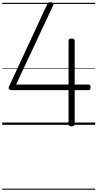

<svg xmlns="http://www.w3.org/2000/svg" viewBox="-20 -1116 871 1717"><path d="M620 14Q606 14 599.5 9Q593 4 593 -5V-310H82Q69 -310 61 -318.5Q53 -327 60 -341L402 -1078Q407 -1089 414 -1093Q421 -1097 435 -1096Q445 -1095 451 -1091.5Q457 -1088 458 -1082Q459 -1076 455 -1067L124 -360H593V-752Q593 -771 620 -771Q635 -771 641.5 -766.5Q648 -762 648 -752V-360H771Q780 -360 785 -354.5Q790 -349 790 -335Q790 -322 786 -316Q782 -310 771 -310H648V-5Q648 14 620 14ZM0 571H831V581H0ZM0 -20H831V0H0ZM0 -505H831V-500H0ZM0 -1091H831V-1081H0Z"/></svg>

Font: Playwrite PT Guides
Style: Regular
Weight: 400
Designer: Veronika Burian, José Scaglione
Foundry: TypeTogether
Version: Version 1.003